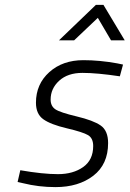

<svg xmlns="http://www.w3.org/2000/svg" viewBox="-20 -755 530 785"><path d="M470 -443 483 -491 459 -496C411 -504.7 365 -509 321 -509C264.3 -509 217.8 -492.7 181.5 -460C145.2 -427.3 127 -385.7 127 -335C127 -304.3 137 -281.8 157 -267.5C177 -253.2 209 -240.8 253 -230.5C297 -220.2 326 -210.8 340 -202.5C354 -194.2 361 -179.3 361 -158C361 -120 347.3 -91.3 320 -72C292.7 -52.7 258.3 -43 217 -43C175.7 -43 124.3 -48.3 63 -59L52 -11L74 -6C116.7 4.7 161 10 207 10C269.7 10 321.2 -5.5 361.5 -36.5C401.8 -67.5 422 -112 422 -170C422 -204 411.8 -228 391.5 -242C371.2 -256 338.5 -268.3 293.5 -279C248.5 -289.7 219.5 -299.3 206.5 -308C193.5 -316.7 187 -330 187 -348C187 -378 198.7 -403.7 222 -425C245.3 -446.3 277 -457 317 -457C357 -457 408 -452.3 470 -443ZM221 -590H283L380 -682L434 -590H490L403 -735H372Z"/></svg>

Font: Titillium Web
Style: Light Italic
Weight: 300
Italic angle: -13°
Version: Version 1.001;PS 57.000;hotconv 1.0.70;makeotf.lib2.5.55311